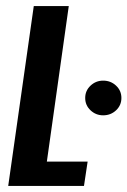

<svg xmlns="http://www.w3.org/2000/svg" viewBox="-20 -611 419 631"><path d="M7 0 91 -591H206L134 -80H268L256 0ZM319 -232Q295 -232 277.5 -248.5Q260 -265 260 -289Q260 -313 277.5 -329.5Q295 -346 319 -346Q344 -346 361.5 -329.5Q379 -313 379 -289Q379 -265 361.5 -248.5Q344 -232 319 -232Z"/></svg>

Font: Alumni Sans
Style: Bold Italic
Weight: 700
Italic angle: -8°
Designer: Robert E. Leuschke
Foundry: Robert E. Leuschke
Version: Version 1.016